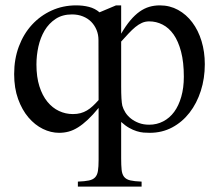

<svg xmlns="http://www.w3.org/2000/svg" viewBox="-20 -480 815 715"><path d="M346.7 -331.1Q346.7 -351.1 339.6 -368.4Q332.5 -385.7 319.8 -398.7Q307.1 -411.6 288.8 -418.9Q270.5 -426.3 248 -426.3Q212.4 -426.3 187.3 -409.7Q162.1 -393.1 146.2 -366.5Q130.4 -339.8 123 -306.6Q115.7 -273.4 115.7 -239.7Q115.7 -193.4 126.7 -158.7Q137.7 -124 156.5 -101.1Q175.3 -78.1 199.7 -66.7Q224.1 -55.2 251.5 -55.2Q267.1 -55.2 279.8 -58.6Q292.5 -62 303.7 -68.6Q314.9 -75.2 325.4 -85Q335.9 -94.7 347.2 -107.4ZM664.6 -194.3Q664.6 -248.5 654.3 -287.6Q644 -326.7 626.5 -351.6Q608.9 -376.5 585.4 -388.4Q562 -400.4 535.6 -400.4Q521 -400.4 508.5 -394.8Q496.1 -389.2 483.9 -379.2Q471.7 -369.1 459 -355.5Q446.3 -341.8 431.2 -325.2V-157.7Q431.2 -105.5 435.5 -86.4Q439 -73.7 447 -61Q455.1 -48.3 467.8 -38.3Q480.5 -28.3 497.3 -22Q514.2 -15.6 535.6 -15.6Q564 -15.6 587.9 -28.1Q611.8 -40.5 628.7 -63.5Q645.5 -86.4 655 -119.6Q664.6 -152.8 664.6 -194.3ZM742.7 -240.7Q742.7 -188 727.8 -141.6Q712.9 -95.2 685.8 -60.3Q658.7 -25.4 621.1 -5.4Q583.5 14.6 537.6 14.6Q526.9 14.6 514.6 13.7Q502.4 12.7 489 8.5Q475.6 4.4 461.2 -3.7Q446.8 -11.7 431.2 -25.9V109.4Q431.2 135.7 432.9 152.3Q434.6 168.9 442.1 178.5Q449.7 188 464.8 191.7Q480 195.3 507.3 196.3V214.8H270V196.3Q295.9 195.3 311 192.1Q326.2 189 334.2 180.4Q342.3 171.9 344.7 156.5Q347.2 141.1 347.2 115.7V-78.1Q325.7 -51.8 306.9 -34.2Q288.1 -16.6 270.5 -5.6Q252.9 5.4 235.8 10Q218.8 14.6 200.2 14.6Q169.4 14.6 139.6 0Q109.9 -14.6 85.9 -42.7Q62 -70.8 47.4 -111.3Q32.7 -151.9 32.7 -204.1Q32.7 -260.3 50.3 -307.1Q67.9 -354 99.1 -387.9Q130.4 -421.9 172.4 -440.9Q214.4 -460 263.7 -460Q289.6 -460 311.5 -454.3Q333.5 -448.7 350.6 -434.1L412.1 -460H431.2V-354.5Q448.2 -383.8 465.3 -404.1Q482.4 -424.3 500 -436.8Q517.6 -449.2 536.1 -454.6Q554.7 -460 575.2 -460Q612.3 -460 643.1 -443.1Q673.8 -426.3 696 -396.7Q718.3 -367.2 730.5 -327.1Q742.7 -287.1 742.7 -240.7Z"/></svg>

Font: Doulos SIL Phon
Style: Regular
Weight: 400
Designer: Walt Agee, Victor Gaultney, Peter Martin, Debbi Hosken, Becca Hirsbrunner
Foundry: SIL International
Version: Version 5.000